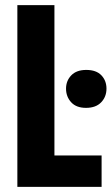

<svg xmlns="http://www.w3.org/2000/svg" viewBox="-20 -731 436 751"><path d="M47.9 0H377.4V-123H192.9V-710.9H47.9ZM238.3 -384.3Q238.3 -353 258.3 -331.1Q278.3 -309.1 316.4 -309.1Q355 -309.1 375.7 -330.8Q396.5 -352.5 396.5 -384.3Q396.5 -415.5 376.5 -436.5Q356.4 -457.5 317.4 -457.5Q279.3 -457.5 258.8 -436.3Q238.3 -415 238.3 -384.3Z"/></svg>

Font: Roboto Flex
Style: wght 700 wdth 25 opsz 34 GRAD 0.00 slnt 0.00 XTRA 468 XOPQ 96 YOPQ 79 YTLC 514 YTUC 712 YTAS 750 YTDE -203.00 YTFI 738
Weight: 700
Width: 1
Designer: Berlow after Robertson
Foundry: Google
Version: Version 3.100